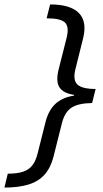

<svg xmlns="http://www.w3.org/2000/svg" viewBox="-95 -695 465 865"><path d="M-75 150 -60 87.5Q-18.3 87.5 8.3 78.8Q35 70 50.4 50.4Q65.8 30.8 74.2 -2.5L110 -145Q123.3 -197.5 154.2 -226.7Q185 -255.8 238.3 -264.2L239.2 -267.5Q189.2 -275 172.5 -302.1Q155.8 -329.2 169.2 -382.5L205 -524.2Q217.5 -573.3 198.3 -592.9Q179.2 -612.5 115 -612.5L130.8 -675Q222.5 -675 260.4 -636.2Q298.3 -597.5 279.2 -521.7L245 -384.2Q232.5 -335 253.3 -314.6Q274.2 -294.2 335.8 -294.2L320 -230.8Q257.5 -230 227.1 -210Q196.7 -190 184.2 -140.8L145.8 11.7Q133.3 60.8 105.8 91.7Q78.3 122.5 33.8 136.2Q-10.8 150 -75 150Z"/></svg>

Font: Funnel Sans Light Light
Style: Italic
Weight: 300
Italic angle: -14.036°
Version: Version 1.000